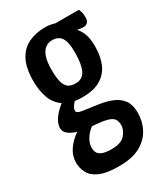

<svg xmlns="http://www.w3.org/2000/svg" viewBox="-178 -588 745 861"><g transform="rotate(-30 195.0 -157.0)"><path d="M179 196Q112 196 77 179.5Q42 163 30 137.5Q18 112 18 86Q18 51 38 21.5Q58 -8 89.5 -30Q121 -52 156 -63L188 -36Q170 -28 152 -12.5Q134 3 123 23Q112 43 112 64Q112 79 118.5 90Q125 101 141.5 107Q158 113 188 113Q237 113 257.5 89Q278 65 278 41Q278 20 269 8Q260 -4 235.5 -10.5Q211 -17 164 -20Q125 -23 95 -31Q65 -39 48.5 -53Q32 -67 33 -87Q34 -103 43.5 -120.5Q53 -138 71.5 -156.5Q90 -175 116 -193L171 -175Q167 -173 157 -163Q147 -153 138.5 -141Q130 -129 130 -118Q130 -105 161 -101Q192 -97 238 -90Q279 -84 308 -71Q337 -58 353.5 -34.5Q370 -11 370 29Q370 74 350 112Q330 150 288.5 173Q247 196 179 196ZM191 -154Q131 -154 97 -177Q63 -200 49 -239Q35 -278 35 -326Q35 -394 56 -434Q77 -474 115 -492Q153 -510 202 -510Q215 -510 231 -507Q247 -504 261 -498L279 -458Q312 -444 332.5 -411.5Q353 -379 353 -325Q353 -272 336.5 -234Q320 -196 284.5 -175Q249 -154 191 -154ZM196 -223Q218 -223 232.5 -235.5Q247 -248 254 -276Q261 -304 261 -348Q261 -400 246 -422Q231 -444 199 -444Q180 -444 164.5 -433Q149 -422 140 -397Q131 -372 131 -329Q131 -294 136.5 -270Q142 -246 155.5 -234.5Q169 -223 196 -223ZM351 -424Q336 -424 314 -429.5Q292 -435 270.5 -443Q249 -451 234.5 -456.5Q220 -462 220 -462L216 -502H372Q375 -495 378 -484.5Q381 -474 381 -458Q381 -440 372.5 -432Q364 -424 351 -424Z"/></g></svg>

Font: Yanone Kaffeesatz Medium
Style: Regular
Weight: 500
Designer: Yanone (Cyrillic: Daniel Pouzeot, Huerta Tipografica, and Cyreal)
Foundry: Yanone
Version: Version 2.003